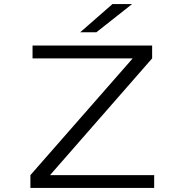

<svg xmlns="http://www.w3.org/2000/svg" viewBox="-20 -924 915 944"><path d="M129.5 0V-63L632.5 -637H140V-700H728V-637L226 -63H738V0ZM454 -765.5H374.5L533 -904H629.5Z"/></svg>

Font: Trispace SemiExpanded Light
Style: Regular
Weight: 300
Width: 6
Designer: Tyler Finck
Foundry: Etcetera Type Company
Version: Version 1.210; ttfautohint (v1.8.3)